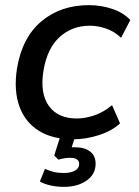

<svg xmlns="http://www.w3.org/2000/svg" viewBox="-20 -533 539 747"><path d="M264 9Q185 9 131.5 -24Q78 -57 55.5 -119Q33 -181 46 -266Q66 -387 141 -450Q216 -513 326 -513Q373 -513 416.5 -498.5Q460 -484 487 -455L451 -386Q426 -410 393.5 -421.5Q361 -433 330 -433Q260 -433 211.5 -388.5Q163 -344 149 -257Q135 -170 170 -121Q205 -72 279 -72Q312 -72 348 -84.5Q384 -97 416 -124L447 -53Q416 -24 365.5 -7.5Q315 9 264 9ZM229 194Q201 194 176.5 188.5Q152 183 135 173L155 124Q173 132 189.5 136Q206 140 228 140Q255 140 271.5 131Q288 122 288 105Q288 81 253 81Q243 81 232.5 82.5Q222 84 207 88L191 72L220 -20H278L259 40Q266 40 273 40Q309 40 330.5 56.5Q352 73 352 104Q352 145 317 169.5Q282 194 229 194Z"/></svg>

Font: Mulish SemiBold
Style: Italic
Weight: 600
Italic angle: -9°
Designer: Vernon Adams
Foundry: Vernon Adams
Version: Version 3.603; ttfautohint (v1.8.3)